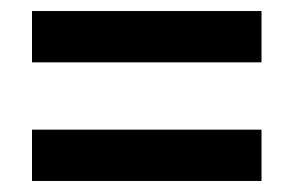

<svg xmlns="http://www.w3.org/2000/svg" viewBox="-20 -526 533 348"><path d="M38 -413H454V-506H38ZM38 -198H454V-291H38Z"/></svg>

Font: Noto Sans Ethiopic Cond SemBd
Style: Regular
Weight: 600
Width: 3
Designer: Monotype Design Team
Foundry: Monotype Imaging Inc.
Version: Version 2.102